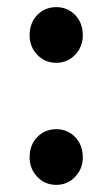

<svg xmlns="http://www.w3.org/2000/svg" viewBox="-20 -506 315 538"><path d="M138 -330Q106 -330 84.5 -352.5Q63 -375 63 -407Q63 -442 84.5 -464Q106 -486 138 -486Q169 -486 190.5 -464Q212 -442 212 -407Q212 -375 190.5 -352.5Q169 -330 138 -330ZM138 12Q106 12 84.5 -10.5Q63 -33 63 -65Q63 -100 84.5 -122Q106 -144 138 -144Q169 -144 190.5 -122Q212 -100 212 -65Q212 -33 190.5 -10.5Q169 12 138 12Z"/></svg>

Font: Mada SemiBold
Style: Regular
Weight: 600
Designer: Khaled Hosny
Version: Version 1.5